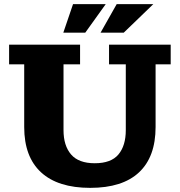

<svg xmlns="http://www.w3.org/2000/svg" viewBox="-20 -898 869 928"><path d="M416 10Q260 10 178.5 -65Q97 -140 97 -284V-587H24V-682H367V-587H287V-269Q287 -194 323.5 -151.5Q360 -109 438 -109Q517 -109 552.5 -151.5Q588 -194 588 -269V-587H507V-682H805V-587H732V-284Q732 -140 652 -65Q572 10 416 10ZM466 -740 544 -878H721L578 -740ZM286 -740 333 -878H491L392 -740Z"/></svg>

Font: Montagu Slab 24pt
Style: Bold
Weight: 700
Designer: Florian Karsten
Foundry: Florian Karsten
Version: Version 1.000